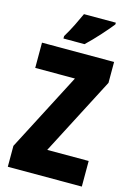

<svg xmlns="http://www.w3.org/2000/svg" viewBox="-137 -996 738 1065"><g transform="rotate(15 232.5 -463.5)"><path d="M208 -927Q193 -894 175 -857.5Q157 -821 133 -781V-767H254Q291 -802 331 -846.5Q371 -891 391 -917V-927ZM444 -147H206L438 -594V-714H24V-569H252L19 -120V0H444Z"/></g></svg>

Font: Noto Sans Display Condensed Black
Style: Regular
Weight: 900
Width: 3
Designer: Monotype Design team
Foundry: Monotype Imaging Inc.
Version: 1.000